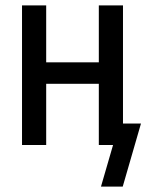

<svg xmlns="http://www.w3.org/2000/svg" viewBox="-20 -540 545 715"><path d="M437 155H356L401 0H348V-228H152V0H62V-520H152V-308H348V-520H438V-80H505Z"/></svg>

Font: Iosevka Term Curly Medium
Style: Regular
Weight: 500
Designer: Belleve Invis
Foundry: Belleve Invis
Version: Version 32.3.0